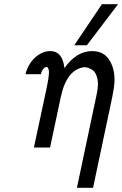

<svg xmlns="http://www.w3.org/2000/svg" viewBox="-20 -714 591 929"><path d="M103 -355Q117.2 -406.7 151.1 -436.8Q185.1 -466.8 223.1 -466.8Q281.2 -466.8 291 -389.2Q292 -386.2 292 -384.8Q350.1 -466.8 425.8 -466.8Q480 -466.8 507.1 -426.5Q534.2 -386.2 534.2 -327.1Q534.2 -299.3 522 -238.8L430.2 194.8H352.1L446.8 -252.9L451.2 -275.9L453.1 -293.9L454.1 -307.1Q453.1 -334 445.1 -352.5Q437 -371.1 423.6 -377.9Q410.2 -384.8 404.5 -386.5Q398.9 -388.2 390.1 -389.2Q304.2 -380.4 274.9 -248L222.2 0H144L204.1 -280.8Q217.3 -342.8 216.8 -366.2Q216.8 -379.4 210 -388.2L207 -390.1H204.1Q195.3 -388.2 189.2 -380.1Q183.1 -372.1 180.2 -363.8L178.2 -355ZM339.4 -495.1 473.1 -693.8H551.3L400.4 -495.1Z"/></svg>

Font: CMU Sans Serif
Style: Oblique
Weight: 500
Italic angle: -12°
Version: Version 0.7.0